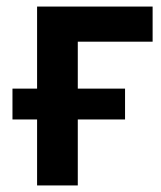

<svg xmlns="http://www.w3.org/2000/svg" viewBox="-20 -553 490 585"><path d="M445 -533H93V-283H18V-189H93V12H217V-189H361V-283H217V-426H445Z"/></svg>

Font: Repo DemiBold
Style: Regular
Weight: 600
Designer: Stefan Peev
Foundry: Context Ltd
Version: Version 1.502